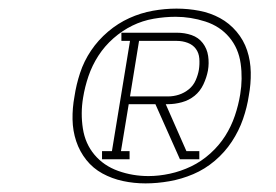

<svg xmlns="http://www.w3.org/2000/svg" viewBox="-20 -898 640 446"><path d="M217 -528V-547H240L282 -803H262V-822H391Q409 -822 425 -816.5Q441 -811 451 -798Q461 -785 463.5 -768Q466 -751 463 -734Q460 -718 452.5 -702Q445 -686 432 -675.5Q419 -665 402.5 -660.5Q386 -656 370 -656H365L413 -547H443V-528H398L341 -656H279L261 -547H281V-528ZM370 -674Q383 -674 395.5 -678Q408 -682 418.5 -690.5Q429 -699 434.5 -711.5Q440 -724 442 -736Q444 -749 443 -762Q442 -775 435 -784.5Q428 -794 416 -798.5Q404 -803 391 -803H303L282 -674ZM318 -472Q291 -472 265.5 -477.5Q240 -483 218 -495Q196 -507 180.5 -526.5Q165 -546 157 -570Q149 -594 148.5 -620.5Q148 -647 153 -674Q157 -701 166 -728.5Q175 -756 191.5 -780.5Q208 -805 231 -824.5Q254 -844 280.5 -856Q307 -868 335 -873Q363 -878 390 -878Q417 -878 443 -873Q469 -868 491 -856Q513 -844 529.5 -824.5Q546 -805 554 -781Q562 -757 562.5 -730Q563 -703 558 -676Q554 -649 544.5 -621.5Q535 -594 518.5 -569Q502 -544 479 -524.5Q456 -505 429 -493.5Q402 -482 373.5 -477Q345 -472 318 -472ZM325 -489Q349 -489 374.5 -494.5Q400 -500 424 -511.5Q448 -523 468.5 -541.5Q489 -560 503 -582Q517 -604 525.5 -629Q534 -654 538 -679Q544 -715 539 -750.5Q534 -786 512.5 -811.5Q491 -837 457 -848Q423 -859 388 -859Q363 -859 337 -854.5Q311 -850 287.5 -838.5Q264 -827 243.5 -809Q223 -791 208.5 -768.5Q194 -746 185.5 -721Q177 -696 173 -671Q167 -635 172.5 -599.5Q178 -564 199.5 -538.5Q221 -513 254.5 -501Q288 -489 325 -489Z"/></svg>

Font: Iosevka Slab ThExObl
Style: Regular
Weight: 100
Width: 7
Italic angle: -9°
Monospace: yes
Designer: Belleve Invis
Foundry: Belleve Invis
Version: Version 11.1.1; ttfautohint (v1.8.3)